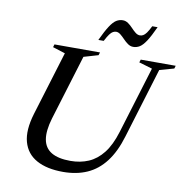

<svg xmlns="http://www.w3.org/2000/svg" viewBox="-94 -976 1044 1077"><g transform="rotate(10 427.5 -437.0)"><path d="M223 -273.5Q201 -199.5 209.5 -151.5Q218 -103.5 257.2 -80.2Q296.5 -57 365.5 -57Q422 -57 468.5 -77Q515 -97 550.8 -142.5Q586.5 -188 610 -265L726.5 -646L650.5 -668.5L656 -685H855L850 -668.5L768 -645.5L646 -245.5Q619 -155.5 575.5 -98.8Q532 -42 472 -15.5Q412 11 335 11Q243 11 184.2 -21.5Q125.5 -54 107.5 -119Q89.5 -184 119 -281.5L230.5 -646L159.5 -668.5L164.5 -685H424L418.5 -668.5L336.5 -644.5ZM717.5 -880.5Q692.5 -826 673.8 -797.5Q655 -769 638 -758.5Q621 -748 601.5 -748Q585 -748 570.8 -758Q556.5 -768 543.8 -781.5Q531 -795 518.5 -805Q506 -815 493.5 -815Q484.5 -815 475.5 -810.2Q466.5 -805.5 456.5 -792Q446.5 -778.5 433 -752.5H402.5Q428 -807 446.8 -835.5Q465.5 -864 482.5 -874.5Q499.5 -885 519 -885Q535.5 -885 549.8 -875Q564 -865 576.5 -851.5Q589 -838 601.5 -828Q614 -818 627.5 -818Q636.5 -818 645.5 -822.8Q654.5 -827.5 664.5 -841.2Q674.5 -855 687 -880.5Z"/></g></svg>

Font: Newsreader 36pt Medium
Style: Italic
Weight: 500
Italic angle: -17°
Designer: Hugues Gentile
Foundry: Production Type
Version: Version 1.003